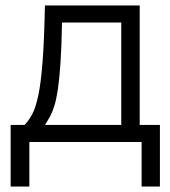

<svg xmlns="http://www.w3.org/2000/svg" viewBox="-20 -520 624 703"><path d="M144.5 -500H491.5V-62.5H565.5V163H498.5V0H87.5V163H19V-62.5H70Q86 -79 98.5 -103Q111 -127 120.5 -172Q130 -217 136 -295.5Q142 -374 144.5 -500ZM145 -62.5H424V-437.5H207Q205.5 -349.5 201.5 -290Q197.5 -230.5 191.8 -192.2Q186 -154 178.5 -130.8Q171 -107.5 162.5 -92.2Q154 -77 145 -62.5Z"/></svg>

Font: Overused Grotesk Book
Style: Regular
Weight: 375
Version: Version 0.004